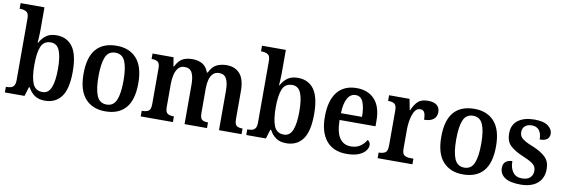

<svg xmlns="http://www.w3.org/2000/svg" viewBox="-55 -1180 4745 1609"><g transform="rotate(10 2317.5 -375.0)"><path d="M356 10Q303 10 268.5 -14.5Q234 -39 214 -78H207L183 0H16V-48H23Q41 -48 58 -52.5Q75 -57 85 -72.5Q95 -88 95 -119V-645Q95 -688 73.5 -700Q52 -712 21 -712H16V-760H219V-583Q219 -566 218.5 -542Q218 -518 216.5 -495Q215 -472 214 -458H218Q239 -498 272.5 -522.5Q306 -547 360 -547Q450 -547 498 -480.5Q546 -414 546 -269Q546 -124 497 -57Q448 10 356 10ZM325 -58Q376 -58 398 -113Q420 -168 420 -271Q420 -376 397.5 -428Q375 -480 324 -480Q264 -480 241.5 -427.5Q219 -375 219 -270Q219 -167 241.5 -112.5Q264 -58 325 -58Z M870 10Q762 10 700 -59Q638 -128 638 -269Q638 -410 697.5 -479Q757 -548 873 -548Q981 -548 1042.5 -479Q1104 -410 1104 -269Q1104 -128 1044.5 -59Q985 10 870 10ZM872 -48Q931 -48 954.5 -104Q978 -160 978 -269Q978 -379 954 -434Q930 -489 871 -489Q812 -489 788.5 -434Q765 -379 765 -269Q765 -160 789 -104Q813 -48 872 -48Z M1172 0V-48H1179Q1210 -48 1229.5 -60Q1249 -72 1249 -118V-423Q1249 -466 1230.5 -478Q1212 -490 1181 -490H1178V-536H1357L1369 -460H1374Q1400 -513 1434.5 -530.5Q1469 -548 1517 -548Q1566 -548 1601.5 -527.5Q1637 -507 1654 -459H1661Q1686 -512 1723.5 -530Q1761 -548 1808 -548Q1880 -548 1921 -501.5Q1962 -455 1962 -353V-119Q1962 -72 1979 -60Q1996 -48 2027 -48H2030V0H1838V-337Q1838 -401 1820 -436.5Q1802 -472 1757 -472Q1724 -472 1704.5 -452Q1685 -432 1676.5 -399Q1668 -366 1668 -327V-119Q1668 -72 1685 -60Q1702 -48 1733 -48H1736V0H1545V-337Q1545 -401 1527 -436.5Q1509 -472 1464 -472Q1430 -472 1410.5 -450Q1391 -428 1382 -392Q1373 -356 1373 -314V-114Q1373 -71 1392.5 -59.5Q1412 -48 1443 -48H1446V0Z M2410 10Q2357 10 2322.5 -14.5Q2288 -39 2268 -78H2261L2237 0H2070V-48H2077Q2095 -48 2112 -52.5Q2129 -57 2139 -72.5Q2149 -88 2149 -119V-645Q2149 -688 2127.5 -700Q2106 -712 2075 -712H2070V-760H2273V-583Q2273 -566 2272.5 -542Q2272 -518 2270.5 -495Q2269 -472 2268 -458H2272Q2293 -498 2326.5 -522.5Q2360 -547 2414 -547Q2504 -547 2552 -480.5Q2600 -414 2600 -269Q2600 -124 2551 -57Q2502 10 2410 10ZM2379 -58Q2430 -58 2452 -113Q2474 -168 2474 -271Q2474 -376 2451.5 -428Q2429 -480 2378 -480Q2318 -480 2295.5 -427.5Q2273 -375 2273 -270Q2273 -167 2295.5 -112.5Q2318 -58 2379 -58Z M2924 10Q2811 10 2751.5 -62Q2692 -134 2692 -264Q2692 -405 2750 -476.5Q2808 -548 2915 -548Q3012 -548 3068 -487Q3124 -426 3124 -307V-260H2818Q2820 -154 2853.5 -106Q2887 -58 2949 -58Q2997 -58 3029.5 -81Q3062 -104 3079 -136Q3089 -131 3096 -120.5Q3103 -110 3103 -95Q3103 -71 3084 -46.5Q3065 -22 3025.5 -6Q2986 10 2924 10ZM2999 -318Q2999 -396 2980 -442.5Q2961 -489 2916 -489Q2872 -489 2847 -445Q2822 -401 2820 -318Z M3188 0V-48H3191Q3223 -48 3243.5 -60.5Q3264 -73 3264 -120V-420Q3264 -464 3244.5 -476Q3225 -488 3194 -488H3191V-536H3365L3383 -443H3387Q3406 -490 3434.5 -518.5Q3463 -547 3520 -547Q3572 -547 3597 -526Q3622 -505 3622 -468Q3622 -429 3595 -407Q3568 -385 3515 -385Q3515 -426 3505 -446Q3495 -466 3469 -466Q3445 -466 3429.5 -447Q3414 -428 3405 -399Q3396 -370 3392 -338Q3388 -306 3388 -280V-115Q3388 -71 3408 -59.5Q3428 -48 3456 -48H3484V0Z M3914 10Q3806 10 3744 -59Q3682 -128 3682 -269Q3682 -410 3741.5 -479Q3801 -548 3917 -548Q4025 -548 4086.5 -479Q4148 -410 4148 -269Q4148 -128 4088.5 -59Q4029 10 3914 10ZM3916 -48Q3975 -48 3998.5 -104Q4022 -160 4022 -269Q4022 -379 3998 -434Q3974 -489 3915 -489Q3856 -489 3832.5 -434Q3809 -379 3809 -269Q3809 -160 3833 -104Q3857 -48 3916 -48Z M4404 10Q4313 10 4270 -20Q4227 -50 4227 -101Q4227 -129 4239.5 -144.5Q4252 -160 4270 -166Q4288 -172 4304 -172Q4304 -114 4330 -78.5Q4356 -43 4406 -43Q4454 -43 4477 -65.5Q4500 -88 4500 -122Q4500 -157 4476 -178Q4452 -199 4389 -225Q4312 -257 4274.5 -293Q4237 -329 4237 -396Q4237 -471 4289 -509Q4341 -547 4427 -547Q4507 -547 4544 -518.5Q4581 -490 4581 -453Q4581 -423 4561 -406.5Q4541 -390 4498 -390Q4498 -440 4476.5 -467.5Q4455 -495 4414 -495Q4378 -495 4356.5 -476.5Q4335 -458 4335 -425Q4335 -401 4346 -385Q4357 -369 4383 -354Q4409 -339 4455 -321Q4523 -293 4561 -256.5Q4599 -220 4599 -156Q4599 -77 4547.5 -33.5Q4496 10 4404 10Z"/></g></svg>

Font: Noto Serif Tamil SemiCondensed SemiBold
Style: Italic
Weight: 600
Width: 4
Italic angle: -12°
Designer: Indian Type Foundry, Tom Grace, and the Monotype Design Team
Foundry: Monotype Imaging Inc.
Version: Version 2.003; ttfautohint (v1.8.4.7-5d5b)